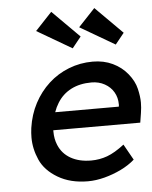

<svg xmlns="http://www.w3.org/2000/svg" viewBox="-55 -828 700 884"><g transform="rotate(-5 295.0 -386.0)"><path d="M316 10Q235 10 177 -24.5Q119 -59 96.5 -110Q74 -161 74 -213Q74 -234 77 -257Q86 -319 113 -370Q140 -421 181 -458.5Q222 -496 274.5 -516.5Q327 -537 385 -537Q436 -537 477 -517.5Q518 -498 545.5 -464Q573 -430 581.5 -394Q590 -358 590 -330Q590 -307 586 -282L579 -238H177Q177 -235 177 -232Q177 -197 189 -169Q206 -128 245 -106Q284 -84 339 -84Q378 -84 413.5 -97Q449 -110 493 -144L534 -71Q507 -47 470 -29Q433 -11 393 -0.5Q353 10 316 10ZM487 -320 488 -327Q488 -329 488 -331Q488 -362 473.5 -387Q459 -412 432 -427Q405 -442 371 -442Q317 -442 277 -421.5Q237 -401 213 -362Q201 -343 193 -320ZM498 -606 337 -700 414 -782 539 -657ZM299 -606 138 -700 215 -782 340 -657Z"/></g></svg>

Font: Lexend
Style: Italic
Weight: 400
Italic angle: -8.13011°
Designer: Bonnie Shaver-Troup, Thomas Jockin
Foundry: Lexend
Version: Version 1.007